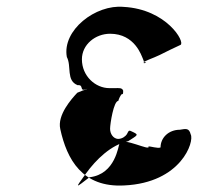

<svg xmlns="http://www.w3.org/2000/svg" viewBox="-20 -702 678 586"><path d="M416 -523C425 -503 414 -506 422 -510C437 -518 406 -507 421 -514C444 -525 441 -522 467 -534C482 -542 516 -558 531 -565C546 -573 489 -674 357 -681C272 -689 169 -610 184 -528C199 -500 181 -456 217 -442C237 -444 221 -423 242 -429C257 -437 226 -419 241 -426C250 -434 216 -419 216 -419C199 -401 154 -351 164 -308C184 -216 231 -129 359 -136C533 -144 574 -270 562 -292C557 -312 547 -309 529 -306C495 -306 470 -282 470 -252C462 -248 439 -256 433 -255C441 -239 356 -284 345 -265C341 -258 333 -170 253 -161C209 -127 208 -125 242 -172C273 -215 319 -260 371 -271C399 -289 404 -290 388 -298C372 -306 374 -305 367 -292C363 -286 353 -278 340 -278C326 -279 316 -293 316 -309C316 -324 327 -394 341 -394C343 -401 348 -412 352 -415C354 -415 356 -412 356 -425C353 -435 342 -433 331 -433H314C271 -433 230 -470 230 -521C230 -566 271 -599 316 -599C392 -599 412 -531 416 -523Z"/></svg>

Font: Hussar Przerywany
Style: Regular
Weight: 400
Foundry: Cannot Into Space Fonts
Version: Version 0.982